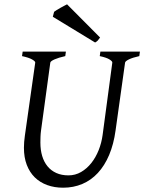

<svg xmlns="http://www.w3.org/2000/svg" viewBox="-20 -854 668 889"><path d="M625 -594.2Q594.2 -587.4 577.1 -579.1Q560.1 -570.8 559.1 -564L515.1 -250Q506.3 -186 485.4 -136.5Q464.4 -86.9 433.1 -53.2Q401.9 -19.5 361.1 -2.2Q320.3 15.1 272 15.1Q231.9 15.1 198.5 2.9Q165 -9.3 141.1 -32.7Q117.2 -56.2 104 -90.6Q90.8 -125 90.8 -169.9Q90.8 -195.8 95.2 -226.1L143.1 -564Q144 -569.8 128.9 -578.6Q113.8 -587.4 82 -594.2L85 -615.2H285.2L282.2 -594.2Q251.5 -587.4 232.7 -579.1Q213.9 -570.8 212.9 -564L169.9 -249Q168 -234.9 167.5 -220.7Q167 -206.5 167 -193.8Q167 -159.7 175.3 -131.8Q183.6 -104 200 -84Q216.3 -64 240.7 -53Q265.1 -42 296.9 -42Q328.6 -42 355.5 -57.6Q382.3 -73.2 402.8 -99.1Q423.3 -125 436.8 -158.7Q450.2 -192.4 455.1 -229L500 -564Q501 -569.8 487.3 -578.6Q473.6 -587.4 441.9 -594.2L444.8 -615.2H627.9ZM443.4 -680.2Q436.5 -670.4 432.4 -666Q428.2 -661.6 420.4 -657.2L224.6 -776.4L230.5 -799.3Q234.9 -802.7 242.7 -807.6Q250.5 -812.5 259.3 -817.4Q268.1 -822.3 276.4 -826.7Q284.7 -831.1 290.5 -834Z"/></svg>

Font: Gentium Plus Eur
Style: Italic
Weight: 400
Italic angle: -8°
Designer: J. Victor Gaultney, Annie Olsen, Iska Routamaa, Becca Hirsbrunner
Foundry: SIL International
Version: Version 5.000